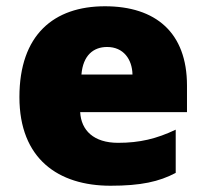

<svg xmlns="http://www.w3.org/2000/svg" viewBox="-20 -583 659 613"><path d="M315 -563C152 -563 42 -472 42 -273C42 -76 166 10 333 10C430 10 488 -3 541 -31V-169C480 -140 426 -127 357 -127C279 -127 239 -167 236 -225H577V-310C577 -479 477 -563 315 -563ZM322 -433C374 -433 402 -394 403 -345H240C245 -406 278 -433 322 -433Z"/></svg>

Font: Noto Sans UI Black
Style: Regular
Weight: 900
Designer: Monotype Design Team
Foundry: Monotype Imaging Inc.
Version: Version 1.901